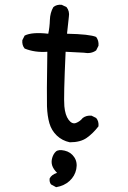

<svg xmlns="http://www.w3.org/2000/svg" viewBox="-20 -653 540 810"><path d="M216.8 136.7 195.3 125Q187.5 115.2 189.5 99.6Q197.3 84 220.7 76.2Q205.1 60.5 200.2 45.4Q195.3 30.3 200.2 13.2Q205.1 -3.9 215.8 -13.7Q226.6 -23.4 252.4 -17.6Q278.3 -11.7 293 9.8Q307.6 31.2 301.8 60.5Q295.9 89.8 273.4 110.4Q251 130.9 216.8 136.7ZM274.4 -52.7Q242.2 -59.6 219.7 -81.1Q197.3 -102.5 188.5 -132.8Q179.7 -163.1 178.2 -204.6Q176.8 -246.1 179.7 -434.6Q127 -430.7 84 -448.2Q72.3 -461.9 74.2 -483.4L84 -502.9Q115.2 -518.6 183.6 -510.7Q189.5 -538.1 190.4 -568.8Q191.4 -599.6 205.1 -623Q218.8 -634.8 240.2 -632.8L260.7 -623Q274.4 -605.5 270.5 -582L262.7 -510.7Q358.4 -508.8 385.7 -497.1Q397.5 -481.4 395.5 -460L385.7 -440.4Q364.3 -424.8 333 -430.7L256.8 -434.6Q248 -242.2 251.5 -204.6Q254.9 -167 269.5 -147.5Q284.2 -127.9 300.8 -134.3Q317.4 -140.6 329.1 -155.3Q344.7 -167 366.2 -165L385.7 -155.3Q397.5 -141.6 395.5 -120.1Q372.1 -89.8 345.7 -71.3Q319.3 -52.7 274.4 -52.7Z"/></svg>

Font: JasonHandwriting4
Style: Regular
Weight: 400
Version: Version 1.01.21